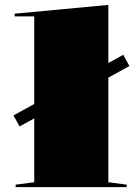

<svg xmlns="http://www.w3.org/2000/svg" viewBox="-20 -765 574 785"><path d="M60 -248 35 -293 484 -541 509 -495ZM423 -20 498 -10V0H44V-10L120 -20V-698H40V-709L423 -745Z"/></svg>

Font: Kalnia Expanded Medium
Style: Regular
Weight: 500
Width: 7
Designer: Frida Medrano
Foundry: Frida Medrano
Version: Version 1.105